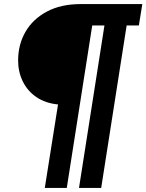

<svg xmlns="http://www.w3.org/2000/svg" viewBox="-20 -720 719 943"><path d="M200 203 265 -207Q203 -213 159 -243Q115 -273 92 -320Q69 -367 69 -423Q69 -501 105 -563.5Q141 -626 210 -663Q279 -700 377 -700H679L662 -595H602L477 203H368L493 -595H433L308 203Z"/></svg>

Font: MuseoModerno Thin
Style: Bold Italic
Weight: 700
Italic angle: -9°
Version: Version 1.003